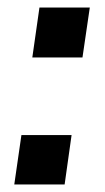

<svg xmlns="http://www.w3.org/2000/svg" viewBox="-20 -491 280 511"><path d="M66 -338H199.5L219 -471H85ZM18 0H152L170.5 -131.5H37Z"/></svg>

Font: HK Grotesk
Style: Bold Italic
Weight: 700
Italic angle: -16°
Designer: Alfredo Marco Pradil
Foundry: Hanken Design Co.
Version: Version 3.001;FEAKit 1.0